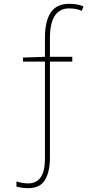

<svg xmlns="http://www.w3.org/2000/svg" viewBox="-20 -744 540 1004"><path d="M241 83V-422H358V-447H241V-543Q241 -700 341 -700Q381 -700 408 -687L416 -711Q385 -724 342 -724Q275 -724 245 -678Q215 -632 215 -547V-447L100 -443V-422H215V86Q215 215 127 215Q99 215 66 205V232Q78 235 93 237.5Q108 240 127 240Q190 240 215.5 196.5Q241 153 241 83Z"/></svg>

Font: Noto Sans Mono UI Condensed Thin
Style: Regular
Weight: 250
Width: 3
Designer: Monotype Design team
Foundry: Monotype Imaging Inc.
Version: 1.000